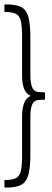

<svg xmlns="http://www.w3.org/2000/svg" viewBox="-20 -717 239 879"><path d="M5 142Q0 142 0 136V112Q0 107 5 107Q37 107 53.5 98Q70 89 75.5 65.5Q81 42 81 -5V-182Q81 -223 91 -246.5Q101 -270 121 -278Q101 -286 91 -309Q81 -332 81 -373V-550Q81 -596 75.5 -620Q70 -644 54 -653Q38 -662 5 -662Q0 -662 0 -667V-691Q0 -697 5 -697Q51 -697 75.5 -685.5Q100 -674 109.5 -641Q119 -608 119 -545V-373Q119 -334 128.5 -314.5Q138 -295 164 -295H181Q186 -295 186 -289V-265Q186 -260 181 -260H164Q138 -260 128.5 -241Q119 -222 119 -182V-10Q119 52 109.5 85Q100 118 75.5 130Q51 142 5 142Z"/></svg>

Font: Sofia Sans Condensed ExtraLight
Style: Regular
Weight: 250
Version: Version 4.100